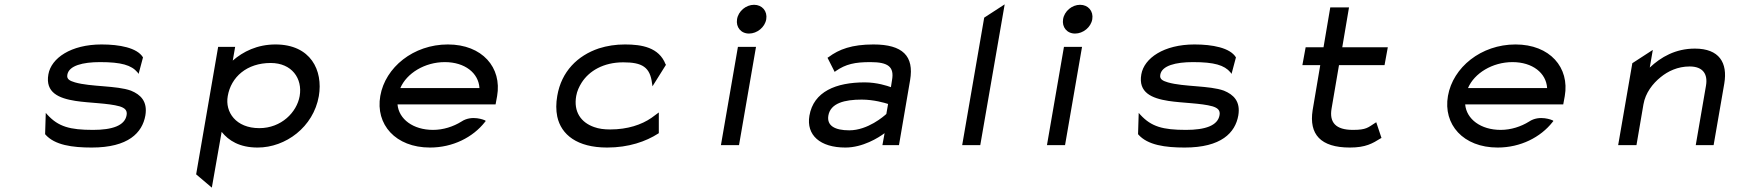

<svg xmlns="http://www.w3.org/2000/svg" viewBox="-20 -666 8017 881"><path d="M188 -49C231 0 312 11 401 11C569 11 633 -57 647 -136C658 -201 625 -232 581 -250C515 -274 397 -267 324 -288C301 -295 285 -302 289 -323C296 -365 360 -381 439 -381C537 -381 583 -367 611 -334L616 -327L636 -402V-403C609 -447 528 -462 446 -462C305 -462 215 -399 202 -325C187 -241 250 -215 326 -203C390 -193 476 -193 529 -178C551 -171 565 -161 561 -138C553 -89 494 -70 407 -70C300 -70 248 -85 198 -139L190 -148L187 -51Z M1048 -388 1059 -451H981L880 134L952 195L997 -61C1029 -21 1079 11 1162 11C1291 11 1418 -83 1443 -225C1463 -343 1406 -462 1244 -462C1160 -462 1095 -429 1048 -388ZM1025 -225C1040 -313 1113 -377 1222 -377C1319 -377 1369 -306 1355 -225C1342 -151 1271 -78 1170 -78C1062 -78 1012 -152 1025 -225Z M2254 -187 2261 -225C2284 -356 2193 -462 2035 -462C1877 -462 1748 -357 1725 -226C1702 -95 1795 11 1953 11C2058 11 2150 -36 2205 -106L2209 -111L2205 -114C2205 -114 2146 -141 2097 -108C2060 -85 2014 -70 1967 -70C1876 -70 1810 -119 1804 -187ZM1817 -262C1846 -330 1929 -381 2021 -381C2113 -381 2176 -331 2180 -262Z M2974 -270 3036 -369 3034 -371C3004 -449 2924 -462 2848 -462C2805 -462 2766 -456 2728 -444C2630 -411 2556 -338 2537 -226C2531 -192 2531 -160 2537 -131C2555 -48 2628 11 2766 11C2865 11 2944 -17 3000 -53L3003 -55V-150L2969 -125C2924 -94 2860 -72 2780 -72C2752 -72 2728 -75 2706 -83C2646 -104 2611 -153 2624 -226C2628 -248 2637 -268 2649 -287C2683 -340 2748 -380 2840 -380C2927 -380 2963 -358 2972 -283Z M3417 -512C3454 -512 3490 -541 3496 -578C3502 -615 3477 -644 3440 -644C3403 -644 3368 -615 3362 -578C3356 -541 3380 -512 3417 -512ZM3449 -451H3366L3288 0H3371Z M3777 -401 3810 -336 3815 -340C3861 -372 3903 -381 3974 -381C4056 -381 4084 -359 4073 -298L4068 -266C4052 -272 4004 -288 3948 -288C3816 -288 3713 -246 3694 -135C3679 -46 3743 11 3859 11C3939 11 4011 -34 4039 -55L4029 0H4105L4156 -298C4175 -409 4122 -462 3988 -462C3889 -462 3830 -440 3782 -404ZM3781 -136C3791 -193 3856 -209 3934 -209C3989 -209 4040 -194 4055 -189L4047 -143C4036 -133 3962 -68 3877 -68C3811 -68 3773 -89 3781 -136Z M4478 0 4590 -646 4496 -585 4395 0Z M4913 -512C4950 -512 4986 -541 4992 -578C4998 -615 4973 -644 4936 -644C4899 -644 4864 -615 4858 -578C4852 -541 4876 -512 4913 -512ZM4945 -451H4862L4784 0H4867Z M5203 -49C5246 0 5327 11 5416 11C5584 11 5648 -57 5662 -136C5673 -201 5640 -232 5596 -250C5530 -274 5412 -267 5339 -288C5316 -295 5300 -302 5304 -323C5311 -365 5375 -381 5454 -381C5552 -381 5598 -367 5626 -334L5631 -327L5651 -402V-403C5624 -447 5543 -462 5461 -462C5320 -462 5230 -399 5217 -325C5202 -241 5265 -215 5341 -203C5405 -193 5491 -193 5544 -178C5566 -171 5580 -161 5576 -138C5568 -89 5509 -70 5422 -70C5315 -70 5263 -85 5213 -139L5205 -148L5202 -51Z M6319 -33 6295 -105 6290 -102C6257 -81 6250 -70 6188 -70C6109 -70 6079 -104 6090 -168L6124 -367H6333L6348 -449H6139L6170 -632H6084L6053 -449H5971L5956 -367H6038L6003 -160C5986 -50 6039 11 6174 11C6247 11 6278 -8 6315 -31Z M7153 -187 7160 -225C7183 -356 7092 -462 6934 -462C6776 -462 6647 -357 6624 -226C6601 -95 6694 11 6852 11C6957 11 7049 -36 7104 -106L7108 -111L7104 -114C7104 -114 7045 -141 6996 -108C6959 -85 6913 -70 6866 -70C6775 -70 6709 -119 6703 -187ZM6716 -262C6745 -330 6828 -381 6920 -381C7012 -381 7075 -331 7079 -262Z M7892 -283C7908 -378 7869 -443 7757 -443C7668 -443 7601 -404 7550 -356L7564 -437L7470 -376L7405 0H7489L7521 -187C7530 -240 7564 -283 7600 -312C7633 -339 7678 -361 7733 -361C7795 -361 7817 -325 7808 -273L7761 0H7843Z"/></svg>

Font: Charger Monospace
Style: Regular
Weight: 400
Designer: Jasper
Foundry: Cannot Into Space Fonts
Version: Version 0.980